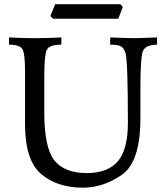

<svg xmlns="http://www.w3.org/2000/svg" viewBox="-20 -870 785 906"><path d="M371.6 15.6Q249.5 15.6 173.8 -49.1Q98.1 -113.8 98.1 -285.2V-535.6Q98.1 -610.4 87.6 -634.8Q77.1 -659.2 22.5 -659.2V-693.4Q91.3 -689.9 143.1 -689.9Q204.1 -689.9 269.5 -693.4V-659.2Q211.9 -659.2 200.4 -633.8Q189 -608.4 189 -513.7V-339.4Q189 -173.3 236.3 -113.5Q283.7 -53.7 389.2 -53.2Q489.7 -53.7 536.6 -109.6Q583.5 -165.5 583.5 -290Q583.5 -576.7 572.8 -617.7Q565.9 -641.6 552.2 -650.4Q538.6 -659.2 500 -659.2V-693.4Q584.5 -689.9 610.4 -689.9Q636.7 -689.9 721.2 -693.4V-659.2Q661.1 -659.2 651.9 -621.1Q642.6 -583 642.6 -459V-312.5Q642.6 -105.5 554.7 -44.9Q466.8 15.6 371.6 15.6ZM538.1 -781.7H230.5L217.8 -794.4L240.2 -850.1H547.9L559.6 -837.4Z"/></svg>

Font: Kelvinch
Style: Regular
Weight: 400
Designer: Paul James MIller
Foundry: High-Logic / Made with FontCreator
Version: Version 3.30 September 23, 2016